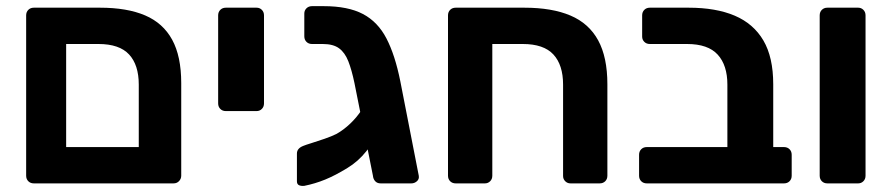

<svg xmlns="http://www.w3.org/2000/svg" viewBox="-20 -596 2898 624"><path d="M90 0Q79 0 72 -7Q65 -14 65 -25V-546Q65 -557 72 -564Q79 -571 90 -571H305Q393 -571 451.5 -546Q510 -521 539.5 -467Q569 -413 569 -326V-25Q569 -15 562 -7.5Q555 0 544 0ZM195 -118H431V-321Q431 -385 399.5 -419Q368 -453 300 -453H195Z M714 -235Q703 -235 696 -242Q689 -249 689 -260V-546Q689 -557 696 -564Q703 -571 714 -571H814Q824 -571 831 -564Q838 -557 838 -546V-260Q838 -249 831 -242Q824 -235 814 -235Z M1217 0Q1206 0 1199.5 -7Q1193 -14 1192 -25L1132 -326Q1123 -369 1112 -397Q1101 -425 1082 -439Q1063 -453 1029 -453H994Q983 -453 976 -460Q969 -467 969 -478V-552Q969 -562 976 -569Q983 -576 994 -576H1032Q1111 -576 1159.5 -550.5Q1208 -525 1236 -471Q1264 -417 1281 -332L1341 -25Q1343 -14 1335 -7Q1327 0 1317 0ZM1109 -50Q1070 -26 1037 -12.5Q1004 1 969 8Q959 9 952 6Q945 3 945 -7V-97Q945 -114 966 -122Q973 -125 992.5 -131Q1012 -137 1035 -145Q1058 -153 1074 -161Q1097 -174 1118.5 -194.5Q1140 -215 1155.5 -239Q1171 -263 1176 -285L1234 -286Q1230 -230 1214 -184.5Q1198 -139 1171 -105Q1144 -71 1109 -50Z M1461 0Q1450 0 1443 -7Q1436 -14 1436 -25V-546Q1436 -557 1443 -564Q1450 -571 1461 -571H1684Q1774 -571 1834 -545.5Q1894 -520 1924 -465Q1954 -410 1954 -322V-25Q1954 -14 1947 -7Q1940 0 1929 0H1834Q1824 0 1817 -7Q1810 -14 1810 -24V-321Q1810 -385 1778.5 -419Q1747 -453 1679 -453H1580V-25Q1580 -14 1573 -7Q1566 0 1556 0Z M2082 0Q2071 0 2064 -7Q2057 -14 2057 -25V-93Q2057 -104 2064 -111Q2071 -118 2082 -118H2344V-321Q2344 -384 2312.5 -418.5Q2281 -453 2213 -453H2092Q2081 -453 2074 -460Q2067 -467 2067 -477V-546Q2067 -557 2074 -564Q2081 -571 2092 -571H2218Q2307 -571 2368 -545Q2429 -519 2461 -464.5Q2493 -410 2493 -322V-118H2528Q2539 -118 2546 -111Q2553 -104 2553 -93V-25Q2553 -14 2546 -7Q2539 0 2528 0Z M2669 0Q2658 0 2651 -7Q2644 -14 2644 -25V-546Q2644 -557 2651 -564Q2658 -571 2669 -571H2769Q2779 -571 2786 -564Q2793 -557 2793 -546V-25Q2793 -14 2786 -7Q2779 0 2769 0Z"/></svg>

Font: Rubik SemiBold
Style: Regular
Weight: 600
Designer: Hubert and Fischer
Foundry: Hubert and Fischer
Version: Version 2.300;gftools[0.9.30]